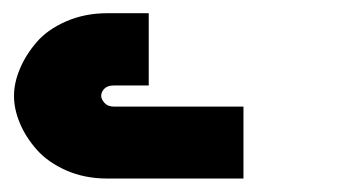

<svg xmlns="http://www.w3.org/2000/svg" viewBox="-20 -824 519 288"><path d="M203.1 -695.8H150.9Q141.1 -695.8 136.5 -690.9Q131.8 -686 131.8 -680.2Q131.8 -675.3 136.7 -669.7Q141.6 -664.1 150.9 -664.1H345.2V-556.2H141.1Q106.9 -556.2 79.3 -568.4Q51.8 -580.6 35.2 -599.4Q18.6 -618.2 9.8 -639.2Q1 -660.2 1 -680.2Q1 -699.7 9.8 -720.7Q18.6 -741.7 34.9 -760.7Q51.3 -779.8 79.3 -792Q107.4 -804.2 141.1 -804.2H203.1Z"/></svg>

Font: Telcell.Market
Style: Bold
Weight: 700
Designer: Rasmus Andersson, Sedrak Mkrtchyan
Version: Version 3.019;git-0a5106e0b